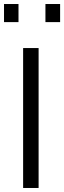

<svg xmlns="http://www.w3.org/2000/svg" viewBox="-30 -935 319 955"><path d="M85 0V-696H162V0ZM-10 -825V-915H62V-825ZM196 -825V-915H269V-825Z"/></svg>

Font: TypoPRO Titillium Maps
Style: 400 wt
Weight: 400
Designer: Campivisivi
Foundry: Accademia di Belle Arti di Urbino and students of MA course of Visual design
Version: Version 001.001